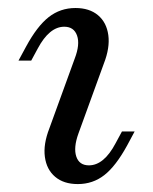

<svg xmlns="http://www.w3.org/2000/svg" viewBox="-20 -446 380 477"><path d="M173.2 11.3Q138.4 11.3 117.1 -6.7Q95.8 -24.6 91.5 -56.1Q87.2 -87.5 102.6 -127L165.6 -300.4Q179.2 -335.7 171.4 -357.7Q163.7 -379.6 139.6 -379.6Q121.1 -379.6 104.6 -366Q88.1 -352.4 73.6 -325.1L57.6 -295.5H26L44.7 -330.1Q72.1 -380.8 101 -403.5Q129.9 -426.1 167.4 -426.1Q202.2 -426.1 223.5 -408.2Q244.8 -390.3 249.1 -358.8Q253.4 -327.3 237.9 -287.8L174.9 -114.4Q162.2 -79.2 169.5 -57.2Q176.8 -35.2 200.9 -35.2Q238.1 -35.2 267 -89.8L283 -119.4H314.5L295.9 -84.7Q267.7 -33.2 239.2 -11Q210.7 11.3 173.2 11.3Z"/></svg>

Font: Playfair 5pt SemiExpanded Light 12pt
Style: Italic
Weight: 300
Italic angle: -15.6°
Version: Version 2.000;gftools[0.9.28]